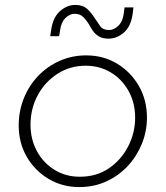

<svg xmlns="http://www.w3.org/2000/svg" viewBox="-20 -747 673 780"><path d="M302 13Q233 13 177 -20.5Q121 -54 88.5 -110.5Q56 -167 56 -237Q56 -296 77 -348Q98 -400 135.5 -439Q173 -478 223 -500Q273 -522 330 -522Q400 -522 455.5 -488.5Q511 -455 544 -398Q577 -341 577 -269Q577 -213 556 -162Q535 -111 498.5 -72Q462 -33 412 -10Q362 13 302 13ZM304 -29Q372 -29 422 -63Q472 -97 500.5 -152Q529 -207 529 -269Q529 -329 502.5 -377Q476 -425 430.5 -452.5Q385 -480 328 -480Q265 -480 214 -447.5Q163 -415 133.5 -360.5Q104 -306 104 -240Q104 -181 130 -133Q156 -85 201.5 -57Q247 -29 304 -29ZM421 -590Q397 -590 382 -599Q367 -608 357.5 -621.5Q348 -635 341 -649Q331 -665 318 -678Q305 -691 283 -691Q263 -691 245.5 -673.5Q228 -656 224 -623L220 -600H184L188 -626Q195 -676 223.5 -701.5Q252 -727 286 -727Q317 -727 334.5 -710.5Q352 -694 363 -676Q376 -657 387 -641Q398 -625 423 -625Q443 -625 461 -642.5Q479 -660 483 -694L486 -717H522L519 -691Q512 -640 483.5 -615Q455 -590 421 -590Z"/></svg>

Font: MuseoModerno ExtraLight
Style: Italic
Weight: 250
Italic angle: -9°
Designer: Pablo Cosgaya, Héctor Gatti, Marcela Romero, and the Authors of The MuseoModerno Project.
Foundry: Omnibus-Type Team
Version: Version 1.003